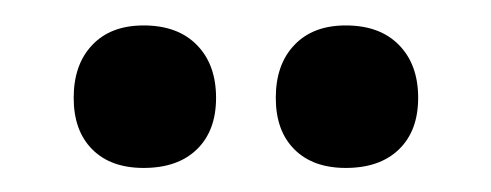

<svg xmlns="http://www.w3.org/2000/svg" viewBox="-20 -747 394 154"><path d="M39.1 -668.5Q39.1 -695.3 54 -710.9Q68.8 -726.6 95.2 -726.6Q122.6 -726.6 137.9 -710.9Q153.3 -695.3 153.3 -668.5Q153.3 -642.1 137.9 -627.2Q122.6 -612.3 95.2 -612.3Q68.8 -612.3 54 -627.2Q39.1 -642.1 39.1 -668.5ZM201.2 -668.5Q201.2 -695.3 216.1 -710.9Q231 -726.6 257.3 -726.6Q284.7 -726.6 300 -710.9Q315.4 -695.3 315.4 -668.5Q315.4 -642.1 300 -627.2Q284.7 -612.3 257.3 -612.3Q231 -612.3 216.1 -627.2Q201.2 -642.1 201.2 -668.5Z"/></svg>

Font: Arian Grqi
Style: Regular
Weight: 400
Designer: Ruben Hakobyan (Tarumian)
Foundry: Ruben Hakobyan (Tarumian)
Version: Version 1.003